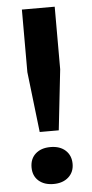

<svg xmlns="http://www.w3.org/2000/svg" viewBox="-54 -773 389 813"><g transform="rotate(-5 141.0 -366.0)"><path d="M101 -217 71 -474V-740H210.5V-474L182 -217ZM140.5 7.5Q101 7.5 77.2 -13.5Q53.5 -34.5 53.5 -70.5Q53.5 -107 77 -128.2Q100.5 -149.5 140.5 -149.5Q181 -149.5 204.5 -127.8Q228 -106 228 -70.5Q228 -35.5 204 -14Q180 7.5 140.5 7.5Z"/></g></svg>

Font: Encode Sans SmBold
Style: Regular
Weight: 600
Designer: Multiple Designers
Foundry: Impallari Type
Version: Version 3.002; ttfautohint (v1.8.3) -l 8 -r 50 -G 200 -x 14 